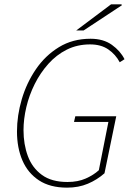

<svg xmlns="http://www.w3.org/2000/svg" viewBox="-20 -850 610 882"><path d="M288 12Q210 12 159 -21.5Q108 -55 83 -113Q58 -171 58 -246Q58 -319 80 -394Q102 -469 145 -532Q188 -595 251 -633.5Q314 -672 396 -672Q455 -672 494 -644Q533 -616 552 -578L530 -564Q511 -600 477.5 -623Q444 -646 394 -646Q335 -646 287 -622Q239 -598 202 -556.5Q165 -515 139.5 -464Q114 -413 101 -358Q88 -303 88 -252Q88 -187 108 -133Q128 -79 172.5 -46.5Q217 -14 290 -14Q338 -14 374 -30Q410 -46 434 -68L478 -290H320L326 -316H514L460 -54Q426 -24 383.5 -6Q341 12 288 12ZM330 -710 490 -830H538L540 -826L364 -710Z"/></svg>

Font: Source Sans 3 VF
Style: Italic
Weight: 200
Italic angle: -11°
Designer: Paul D. Hunt
Foundry: Adobe Systems Incorporated
Version: Version 3.042;hotconv 1.0.118;makeotfexe 2.5.65603